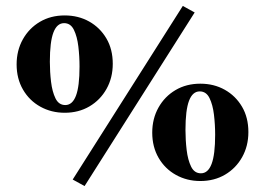

<svg xmlns="http://www.w3.org/2000/svg" viewBox="-20 -595 893 647"><path d="M596 -575 636 -553 265 32 225 10ZM198 -543Q244 -543 280.5 -522.5Q317 -502 338.5 -465.5Q360 -429 360 -380Q360 -333 339 -295.5Q318 -258 281.5 -236.5Q245 -215 198 -215Q153 -215 116 -235.5Q79 -256 57.5 -293Q36 -330 36 -378Q36 -425 57 -462.5Q78 -500 114.5 -521.5Q151 -543 198 -543ZM200 -241Q224 -241 236 -272.5Q248 -304 248 -371Q248 -405 244 -438.5Q240 -472 229 -494.5Q218 -517 196 -517Q172 -517 160 -485.5Q148 -454 148 -387Q148 -353 152 -319.5Q156 -286 167 -263.5Q178 -241 200 -241ZM655 -313Q701 -313 737.5 -292.5Q774 -272 795.5 -235.5Q817 -199 817 -150Q817 -103 796 -65.5Q775 -28 738.5 -6.5Q702 15 655 15Q610 15 573 -5.5Q536 -26 514.5 -63Q493 -100 493 -148Q493 -195 514 -232.5Q535 -270 571.5 -291.5Q608 -313 655 -313ZM657 -11Q681 -11 693 -42.5Q705 -74 705 -141Q705 -175 701 -208.5Q697 -242 686 -264.5Q675 -287 653 -287Q629 -287 617 -255.5Q605 -224 605 -157Q605 -123 609 -89.5Q613 -56 624 -33.5Q635 -11 657 -11Z"/></svg>

Font: Bona Nova
Style: Bold
Weight: 700
Designer: Mateusz Machalski
Foundry: Capitalics
Version: Version 4.001; ttfautohint (v1.8.3)